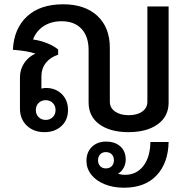

<svg xmlns="http://www.w3.org/2000/svg" viewBox="-20 -606 876 895"><path d="M766 -576V-128Q766 -63 715 -26.5Q664 10 579 10Q494 10 443.5 -26.5Q393 -63 393 -129V-373Q393 -436 360 -471.5Q327 -507 267 -507Q219 -507 184 -484.5Q149 -462 134 -422Q169 -417 201 -404Q233 -391 251 -375V-351Q214 -339 193.5 -312.5Q173 -286 173 -249V-193Q183 -196 194 -196Q239 -196 268 -167.5Q297 -139 297 -93Q297 -47 266.5 -18.5Q236 10 187 10Q137 10 105 -20.5Q73 -51 73 -100V-245Q73 -282 92.5 -311.5Q112 -341 145 -356Q108 -369 40 -374Q45 -473 106 -529.5Q167 -586 274 -586Q376 -586 434 -532Q492 -478 492 -383V-132Q492 -103 516.5 -86Q541 -69 580 -69Q619 -69 643 -86Q667 -103 667 -132V-576ZM147 -93Q147 -73 160 -60Q173 -47 193 -47Q213 -47 226 -60Q239 -73 239 -93Q239 -113 226 -126Q213 -139 193 -139Q173 -139 160 -126Q147 -113 147 -93ZM681 56H766Q764 154 710 211.5Q656 269 558 269Q507 269 467 252.5Q427 236 405 207.5Q383 179 383 144Q383 103 408.5 78.5Q434 54 474 54Q516 54 541 76.5Q566 99 566 138Q566 158 556.5 176Q547 194 530 204Q547 209 562 209Q616 209 648 168Q680 127 681 56ZM473 179Q491 179 501 168.5Q511 158 511 141Q511 124 501 113.5Q491 103 473 103Q457 103 447 113.5Q437 124 437 141Q437 158 447 168.5Q457 179 473 179Z"/></svg>

Font: Sarabun Medium
Style: Regular
Weight: 500
Designer: Suppakit Chalermlarp | Katatrad Co.,Ltd.
Foundry: Cadson Demak Co.,Ltd.
Version: Version 1.000; ttfautohint (v1.6)